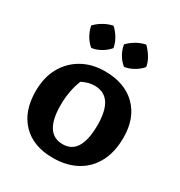

<svg xmlns="http://www.w3.org/2000/svg" viewBox="-185 -914 991 1055"><g transform="rotate(30 311.0 -387.0)"><path d="M302 11Q178 11 108 -61Q38 -133 38 -260Q38 -348 73.5 -411.5Q109 -475 171.5 -510Q234 -545 315 -545Q440 -545 512 -474Q584 -403 584 -279Q584 -189 550 -124Q516 -59 452.5 -24Q389 11 302 11ZM312 -81Q426 -81 426 -268Q426 -448 305 -448Q286 -448 266 -443Q246 -438 225 -427Q195 -352 195 -263Q195 -81 312 -81ZM229 -785Q253 -763 269 -735.5Q285 -708 290 -678Q271 -655 242.5 -638.5Q214 -622 184 -618Q161 -636 144.5 -664.5Q128 -693 122 -725Q143 -747 171 -763Q199 -779 229 -785ZM437 -785Q459 -763 476 -735.5Q493 -708 498 -678Q479 -655 450 -638.5Q421 -622 392 -618Q368 -636 351.5 -664.5Q335 -693 330 -725Q351 -747 378.5 -763Q406 -779 437 -785Z"/></g></svg>

Font: Piazzolla SC
Style: Bold
Weight: 700
Designer: Juan Pablo del Peral
Foundry: Huerta Tipografica
Version: Version 1.330